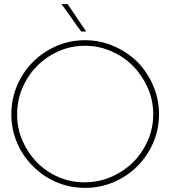

<svg xmlns="http://www.w3.org/2000/svg" viewBox="-20 -903 826 931"><path d="M646 -97Q694 -145 722.5 -210Q751 -275 751 -349Q751 -423 722.5 -488.5Q694 -554 646 -603Q597 -651 531.5 -679.5Q466 -708 392 -708Q318 -708 253 -679.5Q188 -651 140 -603Q91 -554 63 -488.5Q35 -423 35 -349Q35 -275 63 -210Q91 -145 140 -97Q188 -48 253 -20Q318 8 392 8Q466 8 531.5 -20Q597 -48 646 -97ZM159 -116Q115 -161 89 -220.5Q63 -280 63 -348Q63 -417 89 -477.5Q115 -538 160 -583Q204 -628 264 -654.5Q324 -681 392 -681Q460 -681 520 -654.5Q580 -628 625 -583Q670 -537 696.5 -477Q723 -417 723 -349Q723 -281 696.5 -221Q670 -161 625 -116Q579 -71 518.5 -45Q458 -19 390 -19Q322 -19 262.5 -45Q203 -71 159 -116ZM398 -750Q375 -783 353 -816.5Q331 -850 308 -883H278Q303 -850 326 -816.5Q349 -783 374 -750Z"/></svg>

Font: Josefin Slab Thin Light
Style: Regular
Weight: 300
Version: Version 2.000